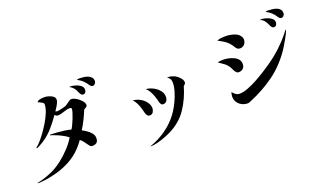

<svg xmlns="http://www.w3.org/2000/svg" viewBox="-85 -1314 3169 1899"><g transform="rotate(-20 1500.0 -365.0)"><path d="M784 -532Q784 -519 771.5 -510.5Q759 -502 748 -497Q729 -451 705 -402Q681 -353 654 -311Q676 -300 701.5 -282.5Q727 -265 745.5 -242Q764 -219 764 -191Q764 -157 747 -143.5Q730 -130 704 -130Q686 -130 675.5 -142Q665 -154 656 -168Q646 -183 632 -200.5Q618 -218 603 -228Q548 -149 478 -96.5Q408 -44 308 -10Q275 1 232.5 11Q190 21 147 27Q104 33 68 33L67 28Q109 20 152 5.5Q195 -9 234 -27Q288 -53 341.5 -94.5Q395 -136 441.5 -186Q488 -236 518 -287Q489 -310 448.5 -330Q408 -350 373 -362Q365 -365 357.5 -367.5Q350 -370 342 -371L345 -378Q371 -378 412.5 -375Q454 -372 495 -366.5Q536 -361 560 -353Q568 -362 580.5 -387.5Q593 -413 605.5 -444Q618 -475 626.5 -502.5Q635 -530 635 -542Q635 -553 630.5 -555.5Q626 -558 616 -558Q595 -558 572.5 -551Q550 -544 527.5 -537Q505 -530 484 -530Q474 -530 466.5 -535Q459 -540 452 -546Q409 -484 364 -432.5Q319 -381 261 -341Q256 -338 240.5 -328.5Q225 -319 207.5 -309Q190 -299 177 -295L172 -301Q179 -306 191 -317.5Q203 -329 211 -337Q237 -364 268.5 -406.5Q300 -449 330 -498.5Q360 -548 379 -595.5Q398 -643 398 -681Q398 -689 386 -697.5Q374 -706 360.5 -712.5Q347 -719 340 -721Q344 -733 359 -738Q374 -743 391.5 -744.5Q409 -746 419 -746Q437 -746 462 -739Q487 -732 506 -718Q525 -704 525 -681Q525 -667 515.5 -647Q506 -627 493.5 -608Q481 -589 473 -576Q485 -571 494 -571Q502 -571 521.5 -575.5Q541 -580 561 -585Q581 -590 587 -593Q598 -599 611.5 -609.5Q625 -620 638.5 -628.5Q652 -637 663 -637Q678 -637 698.5 -627Q719 -617 738.5 -601Q758 -585 771 -567Q784 -549 784 -532ZM823 -679Q823 -663 814.5 -651Q806 -639 788 -639Q777 -639 769 -648.5Q761 -658 757 -667Q750 -684 741 -701.5Q732 -719 718 -732Q712 -738 705.5 -743Q699 -748 691 -752Q687 -752 687 -756Q687 -758 690 -758Q707 -758 729.5 -753.5Q752 -749 773.5 -739.5Q795 -730 809 -715Q823 -700 823 -679ZM943 -724Q943 -710 932 -698Q921 -686 907 -686Q897 -686 890.5 -692Q884 -698 879 -705Q860 -734 839 -755Q818 -776 788 -792Q787 -793 784.5 -794Q782 -795 782 -797Q782 -800 792.5 -801Q803 -802 805 -802Q825 -802 848.5 -799.5Q872 -797 893.5 -789Q915 -781 929 -765.5Q943 -750 943 -724Z M1386 -280Q1386 -258 1374.5 -238.5Q1363 -219 1338 -219Q1323 -219 1313.5 -230Q1304 -241 1300 -256Q1294 -280 1285.5 -309.5Q1277 -339 1263.5 -367.5Q1250 -396 1228 -416Q1272 -414 1311 -390.5Q1350 -367 1372 -329Q1378 -319 1382 -305.5Q1386 -292 1386 -280ZM1775 -409Q1775 -400 1767 -391Q1759 -382 1752 -377Q1717 -254 1650 -154Q1583 -54 1466 5Q1438 19 1397 35Q1356 51 1314 61.5Q1272 72 1241 72L1240 69Q1252 65 1267 59Q1282 53 1294 48Q1378 11 1448.5 -47Q1519 -105 1568 -182Q1590 -216 1611.5 -262Q1633 -308 1647.5 -356.5Q1662 -405 1662 -445Q1662 -468 1655 -483Q1648 -498 1628 -511L1629 -514Q1653 -514 1676.5 -507.5Q1700 -501 1721 -487Q1738 -475 1756.5 -453.5Q1775 -432 1775 -409ZM1550 -338Q1550 -315 1538 -296.5Q1526 -278 1499 -278Q1485 -278 1477.5 -290Q1470 -302 1467 -314Q1462 -340 1451.5 -371Q1441 -402 1425.5 -430.5Q1410 -459 1389 -477Q1424 -475 1461.5 -456.5Q1499 -438 1524.5 -407.5Q1550 -377 1550 -338Z M2375 -384Q2375 -354 2357.5 -337Q2340 -320 2310 -320Q2298 -320 2289.5 -327.5Q2281 -335 2275 -344Q2268 -355 2263.5 -366Q2259 -377 2253 -387Q2234 -420 2206.5 -441Q2179 -462 2148 -482Q2163 -487 2179 -488Q2195 -489 2211 -489Q2234 -489 2262 -483Q2290 -477 2316 -465Q2342 -453 2358.5 -433Q2375 -413 2375 -384ZM2892 -554Q2888 -538 2875 -512.5Q2862 -487 2846 -459Q2830 -431 2815.5 -407.5Q2801 -384 2793 -372Q2703 -241 2585.5 -155.5Q2468 -70 2322 -10Q2315 -7 2306.5 -3.5Q2298 0 2289 0Q2257 0 2228.5 -14.5Q2200 -29 2183 -55Q2166 -81 2166 -115Q2166 -126 2168.5 -138.5Q2171 -151 2175 -161Q2187 -144 2205.5 -130.5Q2224 -117 2246 -117Q2285 -117 2335 -136Q2385 -155 2437 -183.5Q2489 -212 2536 -242Q2583 -272 2615 -294Q2753 -389 2855 -515Q2863 -524 2872 -536Q2881 -548 2888 -557ZM2469 -607Q2469 -578 2451 -557.5Q2433 -537 2403 -537Q2386 -537 2376 -545.5Q2366 -554 2358 -567Q2342 -596 2320 -618Q2301 -638 2272 -655.5Q2243 -673 2218 -686Q2236 -695 2261 -697.5Q2286 -700 2306 -700Q2331 -700 2360 -695Q2389 -690 2415 -678Q2441 -666 2456 -644Q2469 -626 2469 -607ZM2824 -659Q2824 -643 2815.5 -631Q2807 -619 2789 -619Q2778 -619 2770 -628.5Q2762 -638 2758 -647Q2751 -664 2741.5 -681Q2732 -698 2719 -712Q2713 -718 2706 -722.5Q2699 -727 2691 -731Q2690 -732 2688.5 -733Q2687 -734 2687 -735Q2687 -737 2691 -737Q2708 -737 2730 -732.5Q2752 -728 2774 -718.5Q2796 -709 2810 -694.5Q2824 -680 2824 -659ZM2926 -718Q2926 -704 2915.5 -692Q2905 -680 2890 -680Q2881 -680 2874 -686Q2867 -692 2862 -699Q2844 -728 2822.5 -749Q2801 -770 2771 -786Q2770 -787 2767.5 -788Q2765 -789 2765 -791Q2765 -794 2775.5 -794.5Q2786 -795 2789 -795Q2808 -795 2831.5 -792.5Q2855 -790 2876.5 -782.5Q2898 -775 2912 -759.5Q2926 -744 2926 -718Z"/></g></svg>

Font: Kaisei Tokumin Medium
Style: Regular
Weight: 500
Designer: Font-Kai, 金井和夫
Foundry: KAZUO KANAI
Version: Version 5.003